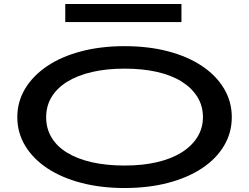

<svg xmlns="http://www.w3.org/2000/svg" viewBox="-20 -932 1252 965"><path d="M606 13Q487 13 388 -13Q289 -39 217.5 -86.5Q146 -134 106.5 -199.5Q67 -265 67 -343Q67 -421 106.5 -486.5Q146 -552 217.5 -600Q289 -648 388 -674Q487 -700 606 -700Q726 -700 825 -674Q924 -648 995.5 -600Q1067 -552 1106 -486.5Q1145 -421 1145 -343Q1145 -265 1106 -199.5Q1067 -134 995.5 -86.5Q924 -39 825 -13Q726 13 606 13ZM606 -100Q697 -100 769.5 -117Q842 -134 893 -166Q944 -198 972 -243Q1000 -288 1000 -343Q1000 -400 972 -445Q944 -490 893 -522Q842 -554 769.5 -570.5Q697 -587 606 -587Q515 -587 442 -570Q369 -553 317.5 -521Q266 -489 239 -444Q212 -399 212 -343Q212 -286 239 -241Q266 -196 317.5 -164.5Q369 -133 442 -116.5Q515 -100 606 -100ZM892 -912V-821H308V-912Z"/></svg>

Font: BioRhyme Expanded SemiBold
Style: Regular
Weight: 600
Width: 7
Designer: Aoife Mooney
Foundry: Aoife Mooney Type
Version: Version 1.600;gftools[0.9.33]